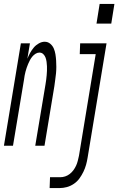

<svg xmlns="http://www.w3.org/2000/svg" viewBox="-60 -740 601 975"><path d="M505 -620H430L446 -720H521ZM-40 0 46 -520H92L79 -442Q85 -457 93 -471.5Q101 -486 111.5 -498.5Q122 -511 137 -519.5Q152 -528 167 -528Q183 -528 195 -518Q207 -508 213 -494Q219 -480 221.5 -464.5Q224 -449 225 -433Q226 -417 226 -400.5Q226 -384 224.5 -368Q223 -352 220.5 -335.5Q218 -319 216 -302L166 0H119L171 -311Q173 -323 174.5 -334.5Q176 -346 177 -357.5Q178 -369 178.5 -380.5Q179 -392 178.5 -403.5Q178 -415 176.5 -426Q175 -437 171.5 -447Q168 -457 160 -465Q152 -473 140 -473Q130 -473 120.5 -467Q111 -461 104 -452.5Q97 -444 92 -434.5Q87 -425 83 -415.5Q79 -406 75.5 -396Q72 -386 69.5 -376Q67 -366 65 -356Q63 -346 62 -336L6 0ZM192 215 194 160H245Q258 160 270.5 156Q283 152 294 143.5Q305 135 313 124Q321 113 326.5 101Q332 89 335 76.5Q338 64 341 51L426 -465H345L347 -520H481L385 60Q382 79 377 97Q372 115 363.5 132.5Q355 150 343.5 166Q332 182 315 193.5Q298 205 279.5 210Q261 215 243 215Z"/></svg>

Font: Iosevka SS04 Light Oblique
Style: Regular
Weight: 300
Italic angle: -9°
Monospace: yes
Designer: Belleve Invis
Foundry: Belleve Invis
Version: Version 19.0.0; ttfautohint (v1.8.4)